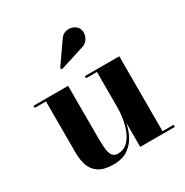

<svg xmlns="http://www.w3.org/2000/svg" viewBox="-166 -848 957 993"><g transform="rotate(-30 312.0 -351.5)"><path d="M231.5 10Q175.5 10 144.8 -9.8Q114 -29.5 102 -63.5Q90 -97.5 90 -141V-447.5H23V-460H229.5V-148.5Q229.5 -106.5 233 -79.8Q236.5 -53 247 -40Q257.5 -27 278 -27Q310.5 -27 332.8 -46.8Q355 -66.5 368.5 -98Q382 -129.5 388.2 -166Q394.5 -202.5 394.5 -236.5L404 -238.5Q404 -202 397.5 -159.2Q391 -116.5 372.8 -78Q354.5 -39.5 320.5 -14.8Q286.5 10 231.5 10ZM394.5 0V-447.5H329.5V-460H535V-12.5H601.5V0ZM245.5 -550 239 -558.5 324 -680.5Q338.5 -704.5 359.5 -710.2Q380.5 -716 399.8 -709.5Q419 -703 428.5 -689Q439 -673 437 -652.5Q435 -632 421.5 -615.5Q408 -599 384 -594Z"/></g></svg>

Font: Bodoni Moda 18pt
Style: Bold
Weight: 700
Designer: Owen Earl
Foundry: indestructible type
Version: Version 2.004